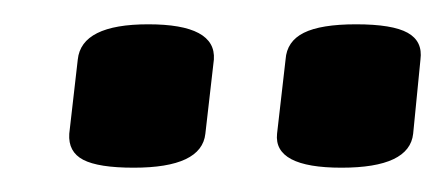

<svg xmlns="http://www.w3.org/2000/svg" viewBox="-20 -725 366 158"><path d="M261 -587Q205 -587 208 -615L215 -676Q216 -691 230 -698Q244 -705 273 -705Q303 -705 315.5 -698Q328 -691 326 -676L320 -615Q317 -587 261 -587ZM90 -587Q61 -587 48.5 -593.5Q36 -600 37 -615L44 -676Q47 -705 102 -705Q158 -705 156 -676L149 -615Q146 -587 90 -587Z"/></svg>

Font: Asap SemiBold
Style: Italic
Weight: 600
Italic angle: -6°
Designer: Pablo Cosgaya
Foundry: Omnibus-Type
Version: Version 3.001; ttfautohint (v1.8.3)